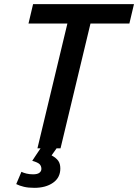

<svg xmlns="http://www.w3.org/2000/svg" viewBox="-20 -713 664 923"><path d="M145 190Q116 190 95 185Q74 180 58 172L83 113Q93 118 107.5 121.5Q122 125 139 125Q160 125 169.5 117.5Q179 110 179 99Q179 86 171 77Q163 68 135 60Q144 47 154.5 30.5Q165 14 175 0H160L304 -600H117L139 -693H624L602 -600H415L271 0H252L228 34Q250 46 260 60Q270 74 270 97Q270 141 235 165.5Q200 190 145 190Z"/></svg>

Font: Ubuntu Sans Mono Medium
Style: Italic
Weight: 500
Italic angle: -13.5°
Monospace: yes
Designer: Dalton Maag Ltd
Foundry: Dalton Maag Ltd
Version: Version 1.006